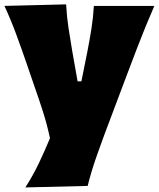

<svg xmlns="http://www.w3.org/2000/svg" viewBox="-21 -613 715 865"><path d="M93.3 231.4Q127.9 177.2 154.8 120.8Q181.6 64.5 204.1 9.8Q191.9 -48.8 173.1 -108.2Q154.3 -167.5 134.3 -223.6L98.1 -329.1Q76.7 -391.6 52.2 -458Q27.8 -524.4 -1 -586.4L276.9 -593.3Q279.8 -538.6 287.6 -487.3Q295.4 -436 304.7 -381.3L328.6 -246.6H345.7L372.6 -380.4Q382.8 -432.6 390.9 -483.4Q398.9 -534.2 401.9 -586.4H674.3Q653.8 -539.1 635.7 -495.1Q617.7 -451.2 597.4 -398.4Q577.1 -345.7 549.3 -272L487.3 -107.4Q444.8 3.9 417 82.8Q389.2 161.6 374 224.6Z"/></svg>

Font: Pinar-DS3-FD Black
Style: Regular
Weight: 900
Designer: Amin Abedi
Version: Version 3.000